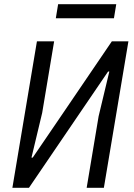

<svg xmlns="http://www.w3.org/2000/svg" viewBox="-20 -895 640 915"><path d="M156 -698H238L181 -357L130 -144H136L256 -320L513 -698H592L475 0H393L450 -341L501 -554H495L382 -388L118 0H39ZM257 -875H534L523 -808H246Z"/></svg>

Font: iA Writer Mono V
Style: Regular
Weight: 400
Italic angle: -9.5°
Designer: Mike Abbink, Paul van der Laan, Pieter van Rosmalen
Foundry: Bold Monday
Version: Version 2.000